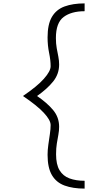

<svg xmlns="http://www.w3.org/2000/svg" viewBox="-20 -965 640 1130"><path d="M478 145Q409 145 360 127Q311 109 285.5 65.5Q260 22 260 -54Q260 -82 264.5 -113.5Q269 -145 273.5 -175.5Q278 -206 278 -229Q278 -258 238 -301Q198 -344 115 -400Q198 -456 238 -501Q278 -546 278 -575Q278 -610 269 -653.5Q260 -697 260 -745Q260 -822 285.5 -865.5Q311 -909 360 -927Q409 -945 478 -945V-899Q400 -899 354.5 -865Q309 -831 309 -741Q309 -707 314 -680.5Q319 -654 323.5 -631Q328 -608 328 -585Q328 -529 292.5 -485Q257 -441 198 -400Q257 -360 292.5 -317.5Q328 -275 328 -219Q328 -196 323.5 -172Q319 -148 314.5 -120.5Q310 -93 310 -57Q310 3 330.5 37Q351 71 389 85Q427 99 478 99Z"/></svg>

Font: Victor Mono Thin Thin
Style: Regular
Weight: 250
Monospace: yes
Version: Version 1.561;gftools[0.9.30]